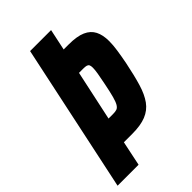

<svg xmlns="http://www.w3.org/2000/svg" viewBox="-221 -765 841 841"><g transform="rotate(-45 200.0 -344.0)"><path d="M-11 0 135 -688H265L244 -589H275Q326 -589 355.5 -576Q385 -563 398 -537.5Q411 -512 411 -474Q411 -450 406.5 -419.5Q402 -389 395 -353Q382 -289 368.5 -244Q355 -199 334.5 -170.5Q314 -142 280.5 -128.5Q247 -115 195 -115H143L119 0ZM169 -236H197Q211 -236 220 -239Q229 -242 236 -253.5Q243 -265 249.5 -289Q256 -313 264 -353Q271 -387 274.5 -408Q278 -429 278 -442Q278 -454 275 -459.5Q272 -465 265 -467Q258 -469 246 -469H219Z"/></g></svg>

Font: Saira ExtraCondensed ExtraBold
Style: Italic
Weight: 800
Width: 2
Italic angle: -12°
Designer: Hector Gatti with collaboration of the Omnibus-Type team
Foundry: Omnibus-Type
Version: Version 1.101